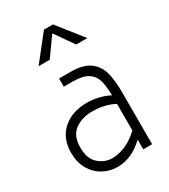

<svg xmlns="http://www.w3.org/2000/svg" viewBox="-200 -905 893 1013"><g transform="rotate(-30 246.5 -398.0)"><path d="M35 0ZM428 -313V0H374V-59Q334 -22 294.5 -4.5Q255 13 210 13Q164 13 123.5 -9.5Q83 -32 59 -74Q35 -116 35 -173Q35 -262 91.5 -312Q148 -362 240 -362Q272 -362 308 -353.5Q344 -345 374 -329Q373 -388 362.5 -422.5Q352 -457 321.5 -476.5Q291 -496 230 -496H176V-546H245Q322 -546 362 -516.5Q402 -487 415 -437.5Q428 -388 428 -313ZM374 -115V-277Q316 -308 240 -308Q178 -308 134.5 -277Q91 -246 91 -173Q91 -105 128 -73Q165 -41 210 -41Q250 -41 292 -59Q334 -77 374 -115ZM344 -656 264 -770 183 -656H115L236 -809H291L412 -656Z"/></g></svg>

Font: Biryani UltraLight
Style: Regular
Weight: 250
Designer: Dan Reynolds and Mathieu Réguer
Foundry: Dan Reynolds and Mathieu Réguer
Version: Version 1.003; ttfautohint (v1.1) -l 5 -r 5 -G 72 -x 0 -D la